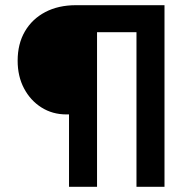

<svg xmlns="http://www.w3.org/2000/svg" viewBox="-20 -720 752 740"><path d="M246 0V-314L270 -279H236Q182 -279 139.5 -306Q97 -333 72.5 -379.5Q48 -426 48 -486Q48 -551 76 -599Q104 -647 154.5 -673.5Q205 -700 273 -700H614V0H506V-660L522 -596H310L354 -652V0Z"/></svg>

Font: Mach
Style: Regular
Weight: 400
Version: Version 1.002